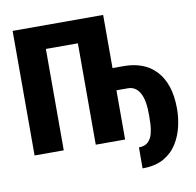

<svg xmlns="http://www.w3.org/2000/svg" viewBox="-93 -807 1100 1079"><g transform="rotate(-10 456.5 -267.0)"><path d="M565.4 -710.9V0H397.9V-578.6H215.3V0H48.8V-710.9ZM492.7 -280.8V-407.7H630.9Q686 -407.7 732.2 -390.6Q778.3 -373.5 812 -338.1Q845.7 -302.7 864.3 -248.3Q882.8 -193.8 882.8 -119.1Q882.8 -70.8 871.1 -19.3Q859.4 32.2 831.8 76.9Q804.2 121.6 755.9 149.2Q707.5 176.8 633.8 176.8L634.3 57.1Q668.9 57.1 687.3 38.8Q705.6 20.5 712.6 -7.1Q719.7 -34.7 720.7 -62.5Q721.7 -90.3 721.7 -109.4Q722.2 -153.8 716.3 -186Q710.4 -218.3 698.5 -239.3Q686.5 -260.3 669.7 -270.5Q652.8 -280.8 630.9 -280.8Z"/></g></svg>

Font: Roboto Condensed Black
Style: Regular
Weight: 900
Designer: Christian Robertson
Foundry: Google
Version: Version 3.008; 2023